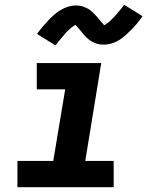

<svg xmlns="http://www.w3.org/2000/svg" viewBox="-20 -784 640 804"><path d="M53 0V-110H203L253 -410H134V-520H404L337 -110H456V0ZM212 -594 135 -642Q148 -660 160.5 -674.5Q173 -689 184.5 -701Q196 -713 207.5 -723Q219 -733 234 -742Q249 -751 265 -756Q281 -761 297 -761Q305 -761 313 -760Q321 -759 328 -756.5Q335 -754 342.5 -750.5Q350 -747 355.5 -743Q361 -739 367.5 -733Q374 -727 379 -721.5Q384 -716 388 -711.5Q392 -707 398 -699.5Q404 -692 408.5 -687.5Q413 -683 416 -678Q419 -680 423 -682.5Q427 -685 431.5 -688.5Q436 -692 439 -694.5Q442 -697 444.5 -699.5Q447 -702 450 -705Q453 -708 456 -711Q459 -714 462.5 -718Q466 -722 469.5 -726Q473 -730 476.5 -734.5Q480 -739 484 -743.5Q488 -748 492 -753.5Q496 -759 500 -764L577 -716Q564 -698 552 -683.5Q540 -669 528 -657.5Q516 -646 504.5 -635.5Q493 -625 478.5 -616Q464 -607 447.5 -602Q431 -597 415 -597Q407 -597 399 -598Q391 -599 384 -601.5Q377 -604 369.5 -607.5Q362 -611 356.5 -615Q351 -619 344.5 -625Q338 -631 333 -636.5Q328 -642 324.5 -646.5Q321 -651 315 -658.5Q309 -666 303.5 -671.5Q298 -677 296 -680Q293 -678 289 -675.5Q285 -673 280.5 -669.5Q276 -666 273.5 -663.5Q271 -661 268 -658.5Q265 -656 262 -653Q259 -650 256 -647Q253 -644 250 -640Q247 -636 243.5 -632Q240 -628 236 -623.5Q232 -619 228.5 -614.5Q225 -610 221 -604.5Q217 -599 212 -594Z"/></svg>

Font: Iosevka SS04 XBd Ex
Style: Italic
Weight: 800
Width: 7
Italic angle: -9°
Monospace: yes
Designer: Belleve Invis
Foundry: Belleve Invis
Version: Version 19.0.0; ttfautohint (v1.8.4)